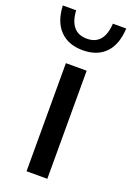

<svg xmlns="http://www.w3.org/2000/svg" viewBox="-188 -852 623 908"><g transform="rotate(20 123.5 -398.0)"><path d="M70.5 0V-544H175V0ZM123.5 -628.5Q50.5 -628.5 8.8 -671.8Q-33 -715 -36.5 -795.5H30.5Q37.5 -686.5 123.5 -686.5Q209 -686.5 215.5 -795.5H282.5Q279 -714.5 237.8 -671.5Q196.5 -628.5 123.5 -628.5Z"/></g></svg>

Font: Encode Sans Md
Style: Regular
Weight: 500
Designer: Multiple Designers
Foundry: Impallari Type
Version: Version 3.002; ttfautohint (v1.8.3) -l 8 -r 50 -G 200 -x 14 